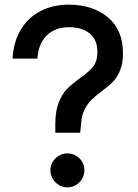

<svg xmlns="http://www.w3.org/2000/svg" viewBox="-20 -795 593 826"><path d="M218 -262Q218 -318 233 -355Q248 -392 269 -413Q290 -434 324 -459Q363 -486 381 -509Q399 -532 399 -572Q399 -624 366 -651Q333 -678 277 -678Q217 -678 181 -642.5Q145 -607 141 -543H34Q38 -615 69.5 -667.5Q101 -720 154.5 -747.5Q208 -775 276 -775Q378 -775 443.5 -721Q509 -667 509 -566Q509 -522 496.5 -492Q484 -462 466 -443.5Q448 -425 417 -402Q389 -381 372.5 -364.5Q356 -348 343.5 -323Q331 -298 329 -262L325 -224H218ZM197 -63Q197 -92 218.5 -113.5Q240 -135 270 -135Q300 -135 321.5 -114Q343 -93 343 -63Q343 -32 321.5 -10.5Q300 11 270 11Q240 11 218.5 -11Q197 -33 197 -63Z"/></svg>

Font: Open Sauce Sans SemiBold
Style: Regular
Weight: 600
Designer: Alfredo Marco Pradil
Foundry: Creative Sauce Fz LLC
Version: Version 1.477